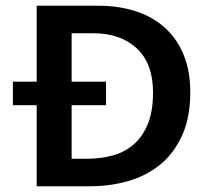

<svg xmlns="http://www.w3.org/2000/svg" viewBox="-20 -650 725 670"><path d="M323 -630Q394 -630 453 -611Q512 -592 554.5 -554Q597 -516 620.5 -459.5Q644 -403 644 -328Q644 -241 616 -178.5Q588 -116 540 -76.5Q492 -37 428.5 -18.5Q365 0 293 0H108V-283H25V-365H108V-630ZM350 -365V-283H230V-96H284Q328 -96 369.5 -106.5Q411 -117 443 -143Q475 -169 494.5 -214Q514 -259 514 -328Q514 -428 457.5 -481Q401 -534 305 -534H230V-365Z"/></svg>

Font: Mukta SemiBold
Style: Regular
Weight: 600
Designer: Girish Dalvi and Yashodeep Gholap
Foundry: Ek Type
Version: Version 2.538;PS 1.002;hotconv 16.6.51;makeotf.lib2.5.65220;